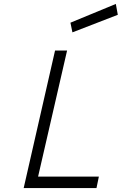

<svg xmlns="http://www.w3.org/2000/svg" viewBox="-20 -953 617 973"><path d="M100 0 259 -697H320L173 -58H481L469 0ZM567 -933 577 -878 347 -789 337 -838Z"/></svg>

Font: Panefresco 250wt
Style: Italic
Weight: 300
Version: Version 1.000